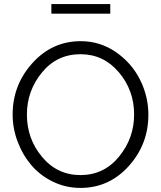

<svg xmlns="http://www.w3.org/2000/svg" viewBox="-20 -917 791 942"><path d="M232 -850V-897H521V-850ZM42 -355Q42 -500 139 -607.5Q236 -715 376 -715Q471 -715 548.5 -661.5Q626 -608 667 -526Q708 -444 708 -354Q708 -209 611.5 -102Q515 5 375 5Q303 5 240 -25.5Q177 -56 134 -106.5Q91 -157 66.5 -222Q42 -287 42 -355ZM375 -58Q490 -58 564 -148.5Q638 -239 638 -355Q638 -474 563 -562.5Q488 -651 375 -651Q259 -651 185.5 -561Q112 -471 112 -355Q112 -236 186.5 -147Q261 -58 375 -58Z"/></svg>

Font: Raleway-v4020
Style: Regular
Weight: 400
Designer: Matt McInerney, Pablo Impallari, Rodrigo Fuenzalida
Foundry: Matt McInerney, Pablo Impallari, Rodrigo Fuenzalida
Version: Version 4.020;PS 004.020;hotconv 1.0.88;makeotf.lib2.5.64775